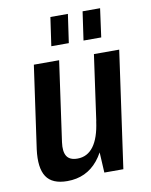

<svg xmlns="http://www.w3.org/2000/svg" viewBox="-84 -804 689 875"><g transform="rotate(-10 260.0 -366.0)"><path d="M163 -170Q157 -127 170.5 -105.5Q184 -84 220 -84Q266 -84 294.5 -122.5Q323 -161 333 -236L378 -304L371 -251Q353 -123 299 -57Q245 9 157 9Q87 9 60 -32Q33 -73 44 -158L98 -540H215ZM417 0H329L321 -148L376 -540H493ZM291 -741 272 -609H191L210 -741ZM440 -741 422 -609H340L359 -741Z"/></g></svg>

Font: Pathway Extreme Condensed SemiBold
Style: Italic
Weight: 600
Width: 3
Italic angle: -8°
Version: Version 1.001;gftools[0.9.26]